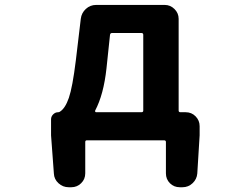

<svg xmlns="http://www.w3.org/2000/svg" viewBox="-20 -579 1040 795"><path d="M444.3 -442.4Q436.5 -442.4 435.5 -434.6L420.9 -295.9Q409.2 -187.5 374 -121.1Q373 -118.2 374.5 -116.2Q376 -114.3 377.9 -114.3H565.4Q573.2 -114.3 573.2 -121.1V-434.6Q573.2 -442.4 565.4 -442.4ZM719.7 -121.1Q719.7 -114.3 727.5 -114.3H749Q773.4 -114.3 790 -97.2Q806.6 -80.1 806.6 -56.6V-18.6L796.9 139.6Q794.9 163.1 777.3 179.7Q759.8 196.3 735.4 196.3H724.6Q700.2 196.3 683.6 179.7Q667 163.1 667 138.7V8.8Q667 2 659.2 2H339.8Q333 2 333 8.8V138.7Q333 163.1 315.9 179.7Q298.8 196.3 275.4 196.3H264.6Q240.2 196.3 222.2 179.7Q204.1 163.1 203.1 139.6L191.4 -18.6V-85Q191.4 -96.7 200.2 -105.5Q209 -114.3 220.7 -114.3Q224.6 -114.3 227.5 -116.2Q250 -129.9 265.1 -173.8Q280.3 -217.8 293.9 -328.1L314.5 -501Q317.4 -525.4 335.4 -542Q353.5 -558.6 377.9 -558.6H662.1Q685.5 -558.6 702.6 -541.5Q719.7 -524.4 719.7 -501Z"/></svg>

Font: Gen Jyuu Gothic Monospace Bold
Style: Bold
Weight: 700
Designer: [Source Han Sans]
Ryoko NISHIZUKA  (kana & ideographs); Paul D. Hunt (Latin, Greek & Cyrillic); Wenlong ZHANG  (bopomofo
Version: Version 1.002.20150607